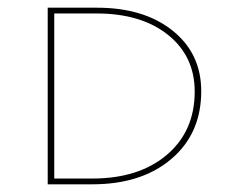

<svg xmlns="http://www.w3.org/2000/svg" viewBox="-20 -479 597 499"><path d="M220 0H104V-459H232Q354 -459 428.5 -399.5Q503 -340 503 -242Q503 -132 425.5 -66Q348 0 220 0ZM486 -241Q486 -333 416.5 -388.5Q347 -444 231 -444H121V-15H220Q341 -15 413.5 -76.5Q486 -138 486 -241Z"/></svg>

Font: EauTestSC Thin
Style: Regular
Weight: 250
Designer: Christian Thalmann (Catharsis Fonts)
Version: Version 0.001;PS 000.001;hotconv 1.0.88;makeotf.lib2.5.64775